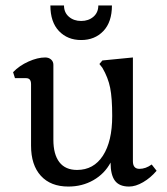

<svg xmlns="http://www.w3.org/2000/svg" viewBox="-20 -672 612 705"><path d="M165 -652H215Q215 -626 233 -610.5Q251 -595 278 -595Q305 -595 323 -610.5Q341 -626 341 -652H391Q391 -591 359.5 -558Q328 -525 278 -525Q228 -525 196.5 -558Q165 -591 165 -652ZM94 -137V-363Q94 -385 76 -385H35L28 -407Q51 -431 84.5 -446Q118 -461 146 -461Q159 -461 167.5 -453.5Q176 -446 176 -434V-159Q176 -105 198 -76.5Q220 -48 263 -48Q324 -48 358 -100.5Q392 -153 392 -246Q392 -312 384.5 -349.5Q377 -387 356 -423L345 -437L356 -450L468 -461V-80Q468 -52 492 -52Q515 -52 537 -68L555 -45Q533 -19 505.5 -3Q478 13 454 13Q418 13 402 -8.5Q386 -30 386 -75Q364 -34 323 -10.5Q282 13 231 13Q166 13 130 -26.5Q94 -66 94 -137Z"/></svg>

Font: Kurale
Style: Regular
Weight: 400
Designer: Eduardo Rodriguez Tunni
Foundry: Eduardo Rodriguez Tunni
Version: Version 2.000